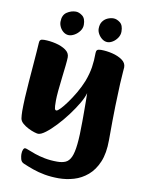

<svg xmlns="http://www.w3.org/2000/svg" viewBox="-102 -787 844 1102"><g transform="rotate(10 320.5 -235.5)"><path d="M317.3 244Q273.3 244 235.5 237.2Q197.6 230.3 165.8 219Q134 207.7 106.7 195.9Q91.4 189.4 87.2 172.7Q83.1 156 83.1 144.5Q83.1 128.2 87.7 117.9Q92.4 107.6 98.6 107.6Q104.7 107.6 120.4 114.2Q136.1 120.8 161.1 129.5Q186.2 138.3 219.5 144.9Q252.8 151.5 293.1 151.5Q321.5 151.5 341.3 142.7Q361 133.9 372.7 108.3Q384.5 82.7 389.8 32.2Q395.2 -18.4 395.2 -100.9Q395.2 -108.8 395.3 -128.1Q395.5 -147.4 395.2 -172.5Q394.9 -197.6 394.9 -222.5Q394.9 -247.5 394.1 -265.9Q387.5 -240.2 366.5 -204.5Q345.4 -168.7 317 -130.8Q288.5 -92.8 257.8 -60.1Q227.1 -27.4 200.5 -7.2Q173.9 13 157.2 13Q150.9 13 134.3 8Q117.8 3 98.7 -6.7Q79.6 -16.3 65.2 -29Q50.7 -41.7 48 -57Q46.7 -66.5 45.9 -77Q45 -87.5 45 -100Q45 -133.9 47.2 -179Q49.5 -224 53.5 -273.3Q57.5 -322.6 61.1 -368.3Q64.7 -414 67.4 -449.4Q70.1 -484.7 70.9 -501.6Q70.9 -513.2 76.7 -518.6Q82.4 -524 98 -524Q131.7 -524 166.6 -515.7Q201.5 -507.4 225.2 -490.8Q249 -474.3 248.7 -448.7Q248.5 -432.9 244.9 -399Q241.3 -365 236.4 -325.4Q231.6 -285.7 228.2 -249.7Q224.9 -213.6 224.9 -192.5Q224.9 -154.7 227.6 -145.8Q230.4 -136.9 237.3 -136.9Q244.1 -136.9 259.9 -153.2Q275.7 -169.6 296.1 -197.6Q316.5 -225.6 337 -260.6Q357.5 -295.6 372.6 -333Q389.5 -378.2 395.6 -417.5Q401.6 -456.8 401.6 -501.4Q401.6 -513.2 407.4 -518.6Q413.2 -524 429.7 -524Q462.4 -524 496.5 -515.7Q530.5 -507.4 554.1 -490.8Q577.7 -474.3 577.7 -448.7Q577.7 -444.1 575.6 -421.2Q573.5 -398.3 571 -350.3Q568.5 -302.3 566.4 -221.9Q564.3 -141.5 564.3 -21.9Q564.3 54.8 542.7 105.9Q521.2 156.9 485.3 187.6Q449.4 218.2 405.6 231.1Q361.9 244 317.3 244ZM232.7 -575Q215.9 -575 201.9 -585.4Q188 -595.8 180.1 -611.6Q172.2 -627.4 172.2 -642.5Q172.2 -681.8 197.2 -698.6Q222.1 -715.3 249.5 -715.3Q268 -715.3 287.6 -700.4Q307.2 -685.5 307.2 -648.2Q307.2 -628.4 294.5 -611.3Q281.8 -594.3 264.5 -584.6Q247.2 -575 232.7 -575ZM457.6 -574.2Q441.5 -574.2 427.2 -584.6Q412.9 -595.1 403.9 -610.9Q394.9 -626.7 394.9 -641.7Q394.9 -667.8 406.3 -683.7Q417.7 -699.6 435 -707.1Q452.3 -714.6 469.1 -714.6Q487.7 -714.6 507.2 -699.7Q526.8 -684.7 526.8 -647.4Q526.8 -627.6 515.3 -610.6Q503.7 -593.5 487.9 -583.9Q472.1 -574.2 457.6 -574.2Z"/></g></svg>

Font: Briem Hand Thin
Style: Regular
Weight: 100
Designer: Gunnlaugur SE Briem, Eben Sorkin
Foundry: Sorkin Type Co.
Version: Version 1.003